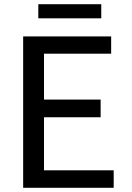

<svg xmlns="http://www.w3.org/2000/svg" viewBox="-20 -892 625 912"><path d="M90 -719H508V-637H189V-419H458V-335H189V-83H520V0H90ZM162 -872H461V-805H162Z"/></svg>

Font: Nebula Sans Medium
Style: Regular
Weight: 500
Designer: Paul D. Hunt for Adobe (as Source Sans)
Foundry: Nebula Entertainment & Broadcasting LLC
Version: Version 1.010